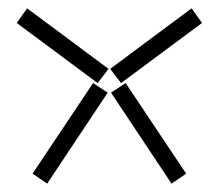

<svg xmlns="http://www.w3.org/2000/svg" viewBox="-20 -428 524 460"><path d="M20 -373 214 -229 240 -263 45 -408ZM244 -263 270 -229 464 -373 439 -408ZM58 -12 93 12 238 -206 203 -229ZM246 -206 391 12 426 -12 281 -229Z"/></svg>

Font: Anthony
Style: Regular
Weight: 400
Designer: Sun Young Oh
Foundry: Velvetyne Type Foundry
Version: Version 1.000;hotconv 1.0.109;makeotfexe 2.5.65596